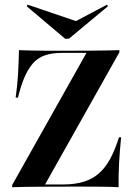

<svg xmlns="http://www.w3.org/2000/svg" viewBox="-20 -780 563 800"><path d="M30.6 0V-8.9L340.3 -559.7H238.7Q196 -559.7 166.5 -549.2Q137.1 -538.7 116.9 -515.7Q96.8 -492.7 81.9 -457.7Q66.9 -422.6 54.8 -373.4H45.2Q52.4 -422.6 55.2 -471.8Q58.1 -521 58.9 -571Q85.5 -570.2 117.3 -569.4Q149.2 -568.5 181 -568.5Q212.9 -568.5 238.7 -568.5Q295.2 -568.5 358.9 -569Q422.6 -569.4 477.4 -571V-562.1L167.7 -11.3H241.1Q291.1 -11.3 328.2 -22.6Q365.3 -33.9 392.3 -57.7Q419.4 -81.5 439.5 -119Q459.7 -156.5 475.8 -208.1H484.7Q479 -153.2 476.2 -100.8Q473.4 -48.4 474.2 0Q442.7 -1.6 404.8 -2Q366.9 -2.4 329 -2.4Q291.1 -2.4 259.7 -2.4Q204.8 -2.4 144.4 -2Q83.9 -1.6 30.6 0ZM425.8 -760.5 429.8 -754 266.9 -618.5H251.6L91.1 -754L95.2 -760.5L313.7 -686.3L283.9 -685.5Z"/></svg>

Font: Playfair 144pt
Style: Bold
Weight: 700
Version: Version 2.001;gftools[0.9.30]